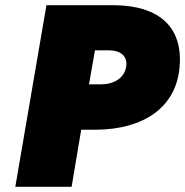

<svg xmlns="http://www.w3.org/2000/svg" viewBox="-20 -720 713 740"><path d="M159 -700 39 0H256L293 -220H352C533 -222 658 -305 672 -460C686 -613 597 -698 421 -700ZM402 -526C448 -525 473 -501 466 -461C458 -418 418 -395 370 -395H323L346 -526Z"/></svg>

Font: Jost* Black
Style: Italic
Weight: 900
Italic angle: -10°
Version: Version 3.7